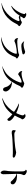

<svg xmlns="http://www.w3.org/2000/svg" viewBox="2568 -3378 865 6040"><g transform="rotate(90 3000.0 -357.5)"><path d="M802 -531Q802 -521 795.5 -515.5Q789 -510 781 -503Q774 -497 765.5 -489Q757 -481 748 -472Q722 -419 686.5 -358Q651 -297 609 -245Q530 -148 440 -87.5Q350 -27 237 3Q201 13 157.5 20Q114 27 83 29Q78 29 78 25Q78 21 83 20Q87 19 93 18Q99 17 102 16Q108 15 116.5 12.5Q125 10 129 9Q146 4 164.5 -2Q183 -8 202 -17Q312 -69 398 -145Q484 -221 551 -321Q561 -336 576 -361.5Q591 -387 606.5 -416.5Q622 -446 632.5 -473Q643 -500 643 -517Q643 -538 616 -538Q609 -538 602 -537Q595 -536 589 -534Q586 -533 583 -532.5Q580 -532 577 -531Q574 -530 571 -529Q568 -528 565 -527Q552 -523 540.5 -520Q529 -517 518 -517Q512 -517 507 -519.5Q502 -522 497 -525Q491 -529 484.5 -533.5Q478 -538 469 -544Q429 -477 382.5 -424.5Q336 -372 265 -324Q258 -319 243 -311.5Q228 -304 211 -295Q186 -282 169 -277Q167 -276 163.5 -279Q160 -282 163 -284Q196 -308 233 -345.5Q270 -383 297 -420Q336 -475 370.5 -541Q405 -607 419 -674Q420 -678 420.5 -681.5Q421 -685 421 -688Q421 -704 410 -716.5Q399 -729 384 -734Q392 -745 410.5 -748.5Q429 -752 439 -752Q452 -752 471 -746Q490 -740 509 -729Q528 -718 540.5 -703.5Q553 -689 553 -672Q553 -661 544.5 -651.5Q536 -642 528 -635Q520 -619 510 -602Q500 -585 489 -568Q504 -562 513 -562Q526 -562 549 -565Q572 -568 594 -573.5Q616 -579 626 -584Q630 -586 637.5 -591Q645 -596 654 -601Q662 -606 668 -609.5Q674 -613 678 -613Q693 -613 719 -600Q733 -593 749.5 -582.5Q766 -572 778 -562Q788 -554 795 -546.5Q802 -539 802 -531Z M1818 -452Q1818 -442 1805 -435.5Q1792 -429 1783 -421Q1767 -375 1742 -323.5Q1717 -272 1686 -224.5Q1655 -177 1621 -142Q1555 -75 1472.5 -33Q1390 9 1299 27Q1233 40 1164 42Q1159 42 1157.5 37.5Q1156 33 1160 32Q1165 31 1173.5 30Q1182 29 1188 28Q1231 19 1272 4.5Q1313 -10 1351 -29Q1416 -60 1461 -96.5Q1506 -133 1552 -186Q1570 -207 1590.5 -238.5Q1611 -270 1629 -305Q1647 -340 1658.5 -375Q1670 -410 1670 -438Q1670 -452 1656 -454Q1647 -455 1628 -454Q1609 -453 1586.5 -451.5Q1564 -450 1544 -448Q1524 -446 1514 -444Q1459 -437 1400.5 -423Q1342 -409 1295 -388Q1292 -387 1285.5 -383Q1279 -379 1275 -379Q1234 -379 1206.5 -408Q1179 -437 1179 -477Q1179 -484 1181 -494Q1182 -496 1184.5 -496Q1187 -496 1188 -494Q1204 -479 1235.5 -473.5Q1267 -468 1292 -468Q1368 -468 1443 -477Q1518 -486 1593 -496Q1610 -498 1625.5 -501Q1641 -504 1657 -509Q1669 -514 1685.5 -521.5Q1702 -529 1709 -529Q1720 -529 1738.5 -519.5Q1757 -510 1775.5 -498.5Q1794 -487 1803 -480Q1811 -474 1814.5 -468.5Q1818 -463 1818 -452ZM1689 -658Q1689 -645 1676 -638Q1671 -634 1664.5 -632.5Q1658 -631 1652 -629Q1601 -615 1546 -607Q1491 -599 1443 -597Q1411 -596 1384.5 -600Q1358 -604 1332 -625Q1316 -638 1301.5 -651Q1287 -664 1280 -680Q1277 -689 1284 -685Q1325 -666 1376 -666.5Q1427 -667 1477.5 -679Q1528 -691 1566 -704Q1574 -707 1584 -711.5Q1594 -716 1603 -716Q1621 -716 1641 -710Q1661 -704 1675 -691Q1689 -678 1689 -658Z M2857 -104Q2857 -86 2850.5 -67Q2844 -48 2830 -35Q2816 -22 2795 -22Q2770 -22 2754.5 -36Q2739 -50 2730.5 -71.5Q2722 -93 2715.5 -115.5Q2709 -138 2701 -156Q2689 -183 2664 -212.5Q2639 -242 2608.5 -265.5Q2578 -289 2550 -297Q2477 -189 2386 -121.5Q2295 -54 2169 -18Q2146 -11 2116 -4Q2086 3 2062 2Q2061 2 2060.5 0Q2060 -2 2062 -2Q2067 -4 2073 -5.5Q2079 -7 2084 -9Q2098 -14 2112.5 -19Q2127 -24 2140 -31Q2194 -57 2249.5 -94Q2305 -131 2346 -174Q2418 -249 2475 -340.5Q2532 -432 2565 -531Q2569 -542 2574 -559.5Q2579 -577 2579 -587Q2579 -599 2567 -602Q2555 -605 2546 -605Q2528 -605 2499 -595Q2470 -585 2438 -569.5Q2406 -554 2379 -538Q2352 -522 2338 -510Q2334 -506 2329.5 -502.5Q2325 -499 2318 -499Q2300 -499 2279.5 -511.5Q2259 -524 2242.5 -544Q2226 -564 2219.5 -586Q2213 -608 2222 -626Q2235 -614 2252 -608.5Q2269 -603 2286 -603Q2336 -603 2388.5 -615Q2441 -627 2488 -640Q2512 -648 2535 -657.5Q2558 -667 2580 -679Q2585 -682 2591.5 -685Q2598 -688 2605 -688Q2616 -687 2638 -681Q2660 -675 2683 -665.5Q2706 -656 2722.5 -643.5Q2739 -631 2739 -617Q2739 -602 2721.5 -588Q2704 -574 2693 -565Q2665 -497 2630.5 -431.5Q2596 -366 2554 -305Q2628 -304 2701 -278Q2774 -252 2821 -191Q2834 -175 2845.5 -150.5Q2857 -126 2857 -104Z M3782 -216Q3784 -196 3772.5 -178.5Q3761 -161 3743.5 -158Q3726 -155 3710 -176Q3705 -183 3701.5 -187Q3698 -191 3693 -198Q3667 -228 3639 -258Q3611 -288 3574 -314Q3518 -239 3455 -179Q3392 -119 3319 -78Q3275 -53 3225 -35Q3175 -17 3119 -2Q3115 -1 3104 1.5Q3093 4 3086 6Q3075 9 3073.5 2Q3072 -5 3082 -8Q3126 -24 3177.5 -51.5Q3229 -79 3265 -106Q3308 -138 3352.5 -181Q3397 -224 3435.5 -272Q3474 -320 3498 -367Q3475 -385 3443 -406Q3411 -427 3374.5 -448Q3338 -469 3303.5 -486Q3269 -503 3242 -513Q3236 -515 3237.5 -519.5Q3239 -524 3246 -524Q3269 -523 3295.5 -519Q3322 -515 3351 -507Q3399 -494 3449 -473.5Q3499 -453 3536 -435Q3545 -452 3557.5 -479.5Q3570 -507 3581.5 -537.5Q3593 -568 3601 -596Q3609 -624 3609 -642Q3609 -658 3601 -671Q3593 -684 3582 -694Q3578 -697 3574 -700Q3570 -703 3563 -705Q3561 -706 3560.5 -707.5Q3560 -709 3562 -710Q3575 -717 3592 -723Q3609 -729 3624 -729Q3648 -729 3673.5 -712Q3699 -695 3716.5 -670.5Q3734 -646 3734 -622Q3734 -614 3725 -605.5Q3716 -597 3710 -592Q3691 -543 3665 -489Q3639 -435 3613 -389Q3636 -374 3663.5 -356Q3691 -338 3717 -316Q3743 -294 3761 -269Q3779 -244 3782 -216Z M4938 -360Q4938 -331 4915 -327.5Q4892 -324 4862 -326Q4830 -329 4810 -329.5Q4790 -330 4772 -330Q4754 -330 4726 -330Q4678 -330 4617.5 -328Q4557 -326 4495.5 -323Q4434 -320 4383 -317Q4339 -315 4296.5 -310Q4254 -305 4208 -300Q4201 -299 4190 -297Q4179 -295 4165 -294Q4138 -293 4117 -297Q4096 -301 4084 -316Q4072 -331 4072 -364Q4072 -375 4077 -391.5Q4082 -408 4088 -418Q4093 -428 4098 -422Q4119 -397 4146.5 -386.5Q4174 -376 4205 -376Q4305 -376 4404 -383Q4503 -390 4602 -403Q4622 -406 4643 -409.5Q4664 -413 4686 -417Q4696 -419 4723 -423.5Q4750 -428 4774 -434Q4808 -430 4832.5 -423.5Q4857 -417 4885 -406Q4899 -401 4918.5 -388Q4938 -375 4938 -360Z M5778 -328Q5778 -286 5759 -273.5Q5740 -261 5714 -261Q5700 -261 5689 -274Q5662 -305 5636.5 -330Q5611 -355 5577 -382Q5549 -405 5518.5 -421.5Q5488 -438 5448 -447Q5450 -346 5455.5 -238Q5461 -130 5461 -29Q5461 -14 5454.5 6Q5448 26 5436.5 40.5Q5425 55 5409 55Q5400 55 5388.5 45Q5377 35 5368 21.5Q5359 8 5355 -2Q5350 -16 5347.5 -33Q5345 -50 5345 -66Q5345 -98 5351.5 -127Q5358 -156 5361 -187Q5364 -227 5366 -260.5Q5368 -294 5369.5 -328Q5371 -362 5371 -404Q5372 -434 5372 -471Q5372 -508 5372 -544.5Q5372 -581 5372 -609Q5372 -633 5369 -659Q5366 -685 5354.5 -707Q5343 -729 5317 -739Q5324 -752 5337 -761Q5350 -770 5359 -770Q5379 -770 5404 -760.5Q5429 -751 5450 -737Q5467 -725 5477.5 -710.5Q5488 -696 5488 -676Q5488 -667 5486 -662Q5484 -657 5480 -649Q5457 -600 5453 -557.5Q5449 -515 5448 -460Q5464 -461 5493.5 -461Q5523 -461 5539 -460Q5584 -459 5629.5 -448.5Q5675 -438 5714 -415Q5737 -402 5757.5 -379.5Q5778 -357 5778 -328Z"/></g></svg>

Font: Kaisei Tokumin
Style: Regular
Weight: 400
Designer: Font-Kai, 金井和夫
Foundry: KAZUO KANAI
Version: Version 5.003